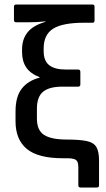

<svg xmlns="http://www.w3.org/2000/svg" viewBox="-20 -703 473 853"><path d="M338 130Q328 130 328 121V41Q328 25 324 16Q320 7 309 3.5Q298 0 279 0H259Q149 0 99 -41.5Q49 -83 49 -164V-208Q49 -274 77 -309.5Q105 -345 156 -358V-360Q115 -376 96.5 -403.5Q78 -431 78 -472V-483Q78 -529 102.5 -559.5Q127 -590 182 -606V-608Q163 -606 143 -605Q123 -604 105 -604H52Q42 -604 42 -614V-673Q42 -683 52 -683H390Q400 -683 400 -673V-612Q400 -602 392 -602H354Q258 -602 216 -575.5Q174 -549 174 -488V-475Q174 -433 198.5 -413.5Q223 -394 273 -394H327Q333 -394 335 -391Q337 -388 337 -383V-328Q337 -318 327 -318H256Q199 -318 171.5 -295.5Q144 -273 144 -220V-176Q144 -124 176 -103.5Q208 -83 277 -83Q333 -83 364.5 -76.5Q396 -70 408 -50Q420 -30 420 10V121Q420 130 410 130Z"/></svg>

Font: Sofia Sans Semi Condensed SemiBold
Style: Regular
Weight: 600
Designer: Botio Nikoltchev, Ani Petrova
Foundry: lettersoup
Version: Version 4.100